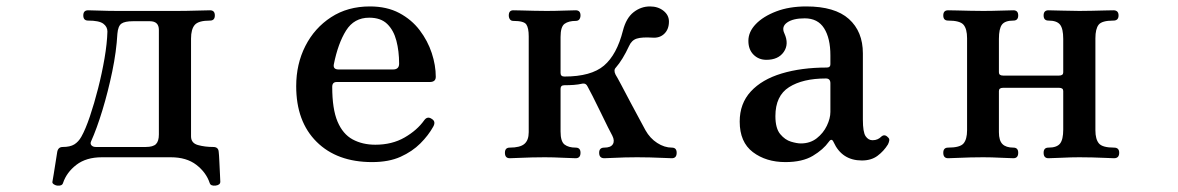

<svg xmlns="http://www.w3.org/2000/svg" viewBox="-20 -492 3662 597"><path d="M157 85Q151 84 146.5 80.5Q142 77 143 73Q144 69 147 49.5Q150 30 153.5 8.5Q157 -13 158 -20Q161 -35 175 -35Q198 -35 211 -43Q224 -51 233 -67Q246 -90 259.5 -130Q273 -170 285 -217Q297 -264 305 -310.5Q313 -357 314 -394Q314 -409 301 -418.5Q288 -428 254 -428Q239 -428 239 -444Q239 -460 254 -460Q265 -460 291 -459Q317 -458 347 -458H529Q558 -458 590.5 -459Q623 -460 633 -460Q648 -460 648 -444Q648 -428 633 -428Q597 -428 585.5 -414.5Q574 -401 574 -372V-68Q574 -47 595.5 -41Q617 -35 643 -35Q659 -35 660 -20Q661 -13 662 9Q663 31 664 50.5Q665 70 665 73Q665 83 651 85Q635 87 632 77Q621 44 590.5 20.5Q560 -3 511 -3H297Q248 -3 217.5 20.5Q187 44 176 77Q173 87 157 85ZM278 -35H433Q456 -35 465 -44Q474 -53 474 -74V-399Q474 -426 446 -426H393Q368 -426 357.5 -418.5Q347 -411 345 -387Q342 -332 329 -269.5Q316 -207 298.5 -149.5Q281 -92 263 -52Q260 -45 264.5 -40Q269 -35 278 -35Z M1137 12Q1028 12 964.5 -51Q901 -114 901 -224Q901 -293 929.5 -349Q958 -405 1009.5 -438.5Q1061 -472 1130 -472Q1183 -472 1221.5 -451.5Q1260 -431 1285 -398Q1310 -365 1322.5 -327Q1335 -289 1335 -253Q1335 -237 1316 -237H1027Q1013 -237 1013 -222Q1013 -153 1029.5 -114Q1046 -75 1076.5 -58.5Q1107 -42 1147 -42Q1199 -42 1238 -64.5Q1277 -87 1299 -118Q1309 -132 1323 -122Q1336 -114 1327 -98Q1312 -71 1287 -46Q1262 -21 1225.5 -4.5Q1189 12 1137 12ZM1033 -276H1202Q1221 -276 1221 -294Q1221 -333 1212.5 -365.5Q1204 -398 1184 -417.5Q1164 -437 1128 -437Q1081 -437 1056 -397Q1031 -357 1018 -292Q1015 -276 1033 -276Z M1565 0Q1550 0 1550 -17Q1550 -33 1565 -33Q1597 -33 1610.5 -44.5Q1624 -56 1624 -81V-379Q1624 -405 1616.5 -416Q1609 -427 1576 -427Q1569 -427 1565.5 -432Q1562 -437 1562 -444Q1562 -460 1576 -460Q1584 -460 1602 -459.5Q1620 -459 1641 -458.5Q1662 -458 1679 -458Q1705 -458 1732 -459Q1759 -460 1770 -460Q1785 -460 1785 -444Q1785 -437 1781.5 -432Q1778 -427 1770 -427Q1748 -427 1735.5 -418Q1723 -409 1723 -377V-265Q1723 -254 1735 -254Q1818 -254 1858 -288Q1898 -322 1917 -397Q1927 -436 1950 -454Q1973 -472 2001 -472Q2026 -472 2043 -458.5Q2060 -445 2060 -425Q2060 -401 2045.5 -387Q2031 -373 2008 -375Q1976 -377 1960 -372Q1944 -367 1936 -349Q1916 -306 1895 -282Q1887 -274 1894 -260Q1899 -252 1912 -227.5Q1925 -203 1940.5 -173.5Q1956 -144 1969.5 -119.5Q1983 -95 1987 -87Q2001 -62 2023.5 -47.5Q2046 -33 2069 -33Q2084 -33 2084 -17Q2084 0 2069 0Q2062 0 2042.5 -1Q2023 -2 2000.5 -2.5Q1978 -3 1961 -3Q1944 -3 1923 -2.5Q1902 -2 1884 -1Q1866 0 1859 0Q1843 0 1843 -17Q1843 -33 1859 -33Q1879 -33 1885.5 -43.5Q1892 -54 1884 -70Q1881 -75 1870.5 -96Q1860 -117 1847 -144Q1834 -171 1822.5 -193.5Q1811 -216 1807 -223Q1802 -234 1791 -232Q1778 -229 1764 -228Q1750 -227 1735 -227Q1723 -227 1723 -216V-83Q1723 -52 1735.5 -42.5Q1748 -33 1770 -33Q1785 -33 1785 -17Q1785 0 1770 0Q1759 0 1729.5 -1.5Q1700 -3 1674 -3Q1657 -3 1634 -2.5Q1611 -2 1591.5 -1Q1572 0 1565 0Z M2422 12Q2362 12 2321 -19Q2280 -50 2280 -114Q2280 -170 2314.5 -207.5Q2349 -245 2410.5 -263.5Q2472 -282 2551 -282Q2562 -282 2562 -292V-320Q2562 -373 2542.5 -404Q2523 -435 2482 -435Q2446 -435 2427.5 -422Q2409 -409 2419 -388Q2434 -355 2417 -330.5Q2400 -306 2363 -306Q2339 -306 2323 -322Q2307 -338 2307 -365Q2307 -393 2330 -417Q2353 -441 2393.5 -456.5Q2434 -472 2487 -472Q2576 -472 2619.5 -433Q2663 -394 2663 -326V-120Q2663 -81 2671.5 -68.5Q2680 -56 2693 -56Q2702 -56 2708.5 -59Q2715 -62 2719 -66Q2730 -77 2741 -65Q2746 -61 2745 -55Q2744 -49 2741 -43Q2728 -22 2708.5 -7.5Q2689 7 2660 7Q2598 7 2572 -50Q2566 -64 2557 -51Q2540 -27 2507.5 -7.5Q2475 12 2422 12ZM2470 -46Q2499 -46 2519.5 -62Q2540 -78 2551 -101Q2562 -124 2562 -144V-233Q2562 -248 2548 -248Q2476 -248 2433.5 -221Q2391 -194 2391 -131Q2391 -93 2406 -75Q2421 -57 2439.5 -51.5Q2458 -46 2470 -46Z M2928 0Q2913 0 2913 -17Q2913 -33 2928 -33Q2965 -33 2976 -46Q2987 -59 2987 -87V-373Q2987 -402 2976 -415Q2965 -428 2928 -428Q2913 -428 2913 -444Q2913 -460 2928 -460Q2936 -460 2955.5 -459.5Q2975 -459 2997.5 -458.5Q3020 -458 3037 -458Q3063 -458 3092 -459Q3121 -460 3131 -460Q3146 -460 3146 -444Q3146 -428 3131 -428Q3105 -428 3095.5 -415.5Q3086 -403 3086 -371V-267Q3086 -257 3099 -257H3273Q3286 -257 3286 -267V-371Q3286 -403 3276 -415.5Q3266 -428 3240 -428Q3225 -428 3225 -444Q3225 -460 3240 -460Q3251 -460 3281 -459Q3311 -458 3336 -458Q3353 -458 3375 -458.5Q3397 -459 3416 -459.5Q3435 -460 3442 -460Q3458 -460 3458 -444Q3458 -428 3442 -428Q3406 -428 3396 -415Q3386 -402 3386 -373V-87Q3386 -59 3397 -46Q3408 -33 3444 -33Q3460 -33 3460 -17Q3460 0 3444 0Q3438 0 3418.5 -1Q3399 -2 3376 -2.5Q3353 -3 3336 -3Q3311 -3 3281 -1.5Q3251 0 3240 0Q3225 0 3225 -17Q3225 -33 3240 -33Q3266 -33 3276 -45.5Q3286 -58 3286 -89V-209Q3286 -219 3273 -219H3099Q3086 -219 3086 -209V-81Q3086 -55 3097 -44Q3108 -33 3131 -33Q3146 -33 3146 -17Q3146 0 3131 0Q3121 0 3092 -1.5Q3063 -3 3037 -3Q3020 -3 2997.5 -2.5Q2975 -2 2955.5 -1Q2936 0 2928 0Z"/></svg>

Font: Zen Old Mincho
Style: Bold
Weight: 700
Designer: Yoshimichi Ohira
Foundry: Positype
Version: Version 1.500